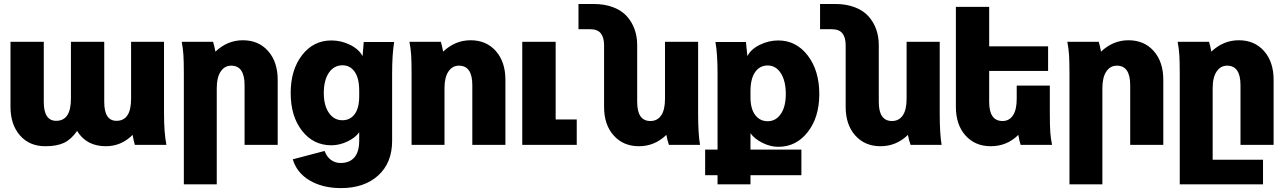

<svg xmlns="http://www.w3.org/2000/svg" viewBox="-20 -735 6515 974"><path d="M339.8 -233.9V-522.9H508.8V-217.8Q508.8 -122.1 570.8 -122.1Q645 -122.1 645 -233.9V-522.9H812V-163.1Q812 -61 824.2 0H664.1Q657.2 -24.4 652.8 -50.8Q595.2 6.8 517.1 6.8Q418.5 6.8 371.1 -70.8Q340.8 -27.3 304.4 -10.3Q268.1 6.8 210 6.8Q128.9 6.8 81.1 -48.3Q33.2 -103.5 33.2 -192.9V-522.9H202.1V-217.8Q202.1 -122.1 265.1 -122.1Q339.8 -122.1 339.8 -233.9Z M901.9 -522.9H1061Q1066.4 -506.8 1072.8 -473.1Q1133.8 -530.8 1211.9 -530.8Q1292 -530.8 1340.3 -475.8Q1388.7 -420.9 1388.7 -330.1V0H1220.7V-303.2Q1220.7 -401.9 1152.8 -401.9Q1119.6 -401.9 1099.6 -372.3Q1079.6 -342.8 1079.6 -288.1V200.2H912.6V-359.9Q912.6 -425.3 910.4 -457.3Q908.2 -489.3 901.9 -522.9Z M1802.2 -21V-64Q1782.7 -36.1 1742.2 -17.1Q1701.7 2 1661.1 2Q1569.3 2 1512 -71.8Q1454.6 -145.5 1454.6 -263.2Q1454.6 -380.4 1512.2 -455.1Q1569.8 -529.8 1661.1 -529.8Q1710.9 -529.8 1755.9 -507.6Q1800.8 -485.4 1819.3 -450.2Q1825.2 -514.6 1825.2 -522H1979.5Q1969.2 -457.5 1969.2 -362.8V-20Q1969.2 90.8 1898.7 155Q1828.1 219.2 1709.5 219.2Q1616.7 219.2 1551 180.4Q1485.4 141.6 1465.3 73.2L1626.5 30.8Q1637.7 60.5 1658.9 76.2Q1680.2 91.8 1707.5 91.8Q1753.4 91.8 1777.8 63.5Q1802.2 35.2 1802.2 -21ZM1622.6 -263.2Q1622.6 -200.2 1648.4 -162.6Q1674.3 -125 1717.3 -125Q1756.3 -125 1779.3 -156Q1802.2 -187 1802.2 -246.1V-275.9Q1802.2 -337.9 1779.3 -370.8Q1756.3 -403.8 1717.3 -403.8Q1674.3 -403.8 1648.4 -366Q1622.6 -328.1 1622.6 -263.2Z M2057.1 -522.9H2216.3Q2221.7 -506.8 2228 -473.1Q2289.1 -530.8 2367.2 -530.8Q2447.3 -530.8 2495.6 -475.8Q2543.9 -420.9 2543.9 -330.1V0H2376V-303.2Q2376 -401.9 2308.1 -401.9Q2274.9 -401.9 2254.9 -372.3Q2234.9 -342.8 2234.9 -288.1V0H2067.9V-359.9Q2067.9 -425.3 2065.7 -457.3Q2063.5 -489.3 2057.1 -522.9Z M2629.4 0V-522.9H2798.8V-128.9H2905.8V0Z M3531.2 0H3373.5Q3364.3 -27.3 3360.4 -50.8Q3301.3 6.8 3221.2 6.8Q3142.1 6.8 3093.3 -47.6Q3044.4 -102.1 3044.4 -192.9V-505.9Q3044.4 -544.9 3027.8 -565.9Q3011.2 -586.9 2972.7 -586.9H2914.6V-714.8H2991.2Q3047.4 -714.8 3090.6 -698.2Q3133.8 -681.6 3159.9 -652.6Q3186 -623.5 3199.2 -586.4Q3212.4 -549.3 3212.4 -505.9V-217.8Q3212.4 -121.1 3279.3 -121.1Q3314.5 -121.1 3334 -149.4Q3353.5 -177.7 3353.5 -233.9V-522.9H3521.5V-163.1Q3521.5 -54.7 3531.2 0Z M3557.1 153.8V23.9H3620.1V-359.9Q3620.1 -462.9 3609.4 -522H3764.2Q3764.6 -515.6 3767.3 -489.5Q3770 -463.4 3771.5 -450.2Q3788.6 -484.9 3833.7 -507.3Q3878.9 -529.8 3928.2 -529.8Q4019 -529.8 4077.6 -453.4Q4136.2 -377 4136.2 -257.8Q4136.2 -140.1 4077.6 -65.2Q4019 9.8 3928.2 9.8Q3888.2 9.8 3847.9 -10.3Q3807.6 -30.3 3787.1 -59.1V23.9H4045.4V153.8H3787.1V200.2H3620.1V153.8ZM3787.1 -272V-242.2Q3787.1 -183.1 3811 -151.6Q3835 -120.1 3874.5 -120.1Q3916 -120.1 3941.2 -157.2Q3966.3 -194.3 3966.3 -257.8Q3966.3 -324.2 3941.2 -363.5Q3916 -402.8 3874.5 -402.8Q3834 -402.8 3810.5 -369.1Q3787.1 -335.4 3787.1 -272Z M4756.8 0H4599.1Q4589.8 -27.3 4585.9 -50.8Q4526.9 6.8 4446.8 6.8Q4367.7 6.8 4318.8 -47.6Q4270 -102.1 4270 -192.9V-505.9Q4270 -544.9 4253.4 -565.9Q4236.8 -586.9 4198.2 -586.9H4140.1V-714.8H4216.8Q4272.9 -714.8 4316.2 -698.2Q4359.4 -681.6 4385.5 -652.6Q4411.6 -623.5 4424.8 -586.4Q4438 -549.3 4438 -505.9V-217.8Q4438 -121.1 4504.9 -121.1Q4540 -121.1 4559.6 -149.4Q4579.1 -177.7 4579.1 -233.9V-522.9H4747.1V-163.1Q4747.1 -54.7 4756.8 0Z M5316.9 0H5157.7Q5150.9 -19 5146 -50.8Q5088.4 6.8 5005.9 6.8Q4926.8 6.8 4877.9 -47.6Q4829.1 -102.1 4829.1 -192.9V-700.2H4998V-500H5296.9V-375H4998V-217.8Q4998 -121.1 5065.9 -121.1Q5099.6 -121.1 5118.7 -149.7Q5137.7 -178.2 5137.7 -233.9V-300.8H5305.7V-163.1Q5305.7 -98.6 5307.9 -65.9Q5310.1 -33.2 5316.9 0Z M5394.5 -522.9H5553.7Q5559.1 -506.8 5565.4 -473.1Q5626.5 -530.8 5704.6 -530.8Q5784.7 -530.8 5833 -475.8Q5881.3 -420.9 5881.3 -330.1V0H5713.4V-303.2Q5713.4 -401.9 5645.5 -401.9Q5612.3 -401.9 5592.3 -372.3Q5572.3 -342.8 5572.3 -288.1V200.2H5405.3V-359.9Q5405.3 -425.3 5403.1 -457.3Q5400.9 -489.3 5394.5 -522.9Z M5964.8 200.2V-359.9Q5964.8 -425.3 5962.6 -457.3Q5960.4 -489.3 5954.1 -522.9H6113.3Q6118.7 -506.8 6125 -473.1Q6186 -530.8 6264.2 -530.8Q6344.2 -530.8 6392.6 -475.8Q6440.9 -420.9 6440.9 -330.1V0H6272.9V-303.2Q6272.9 -401.9 6205.1 -401.9Q6171.9 -401.9 6151.9 -372.3Q6131.8 -342.8 6131.8 -288.1V75.2H6387.2V200.2Z"/></svg>

Font: LT Superior Black
Style: Regular
Weight: 900
Designer: Daniel Lyons
Foundry: LyonsType
Version: Version 2.005